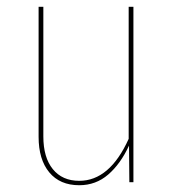

<svg xmlns="http://www.w3.org/2000/svg" viewBox="-20 -538 512 567"><path d="M374 0H362L361 -108Q336 -54 299.5 -22.5Q263 9 214 9Q157 9 125.5 -29Q94 -67 94 -134V-518H108V-135Q108 -73 136 -38.5Q164 -4 214 -4Q304 -4 360 -128V-518H374Z"/></svg>

Font: Fira Sans Compressed Hair
Style: Regular
Weight: 100
Width: 1
Designer: bBox Type GmbH & Carrois Corporate GbR & Edenspiekermann AG
Foundry: bBox Type GmbH & Carrois Corporate GbR & Edenspiekermann AG
Version: Version 4.301